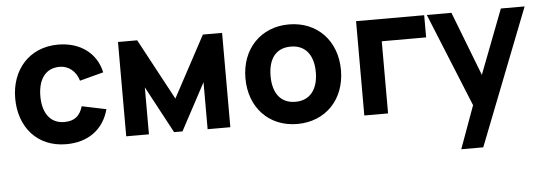

<svg xmlns="http://www.w3.org/2000/svg" viewBox="-51 -705 3081 1095"><g transform="rotate(-5 1490.0 -157.5)"><path d="M308 15C433 15 522 -49 553 -164L414 -193C398 -141 369 -112 308 -112C226 -112 184 -176 184 -270C184 -360 222 -428 308 -428C358 -428 401 -395 417 -339L553 -375C529 -486 437 -555 310 -555C145 -555 40 -434 40 -270C40 -108 140 15 308 15Z M782 0V-269L926 0H974L1118 -269V0H1248V-540H1138L950 -190L762 -540H652V0Z M1631 15C1793 15 1905 -102 1905 -270C1905 -437 1794 -555 1631 -555C1471 -555 1358 -439 1358 -270C1358 -103 1468 15 1631 15ZM1631 -112C1546 -112 1502 -173 1502 -270C1502 -364 1542 -428 1631 -428C1717 -428 1761 -366 1761 -270C1761 -177 1718 -112 1631 -112Z M2151 0V-413H2405V-540H2015V0Z M2675 240 2980 -540H2844L2703 -172.5L2561 -540H2420L2638 -4.5L2549 240Z"/></g></svg>

Font: Manrope ExtraBold
Style: Regular
Weight: 800
Designer: Mikhail Sharanda
Foundry: Mikhail Sharanda
Version: Version 4.505